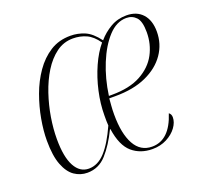

<svg xmlns="http://www.w3.org/2000/svg" viewBox="-101 -664 843 793"><g transform="rotate(-20 320.0 -268.0)"><path d="M156 10Q125 10 99.5 -7.5Q74 -25 58.5 -65Q43 -105 43 -172Q43 -215 52 -265.5Q61 -316 79 -365.5Q97 -415 125.5 -456Q154 -497 192.5 -521.5Q231 -546 282 -546Q314 -546 344 -533.5Q374 -521 403 -482Q426 -509 457.5 -527.5Q489 -546 528 -546Q573 -546 598.5 -518Q624 -490 624 -440Q624 -386 594 -342.5Q564 -299 508 -273.5Q452 -248 372 -248H345Q344 -234 342.5 -217Q341 -200 341 -178Q341 -94 367 -47Q393 0 444 0Q521 0 555 -106Q565 -99 565 -85Q565 -63 549 -41Q533 -19 505 -4.5Q477 10 442 10Q389 10 353 -21Q317 -52 306 -127H304Q275 -67 240.5 -28.5Q206 10 156 10ZM361 -258Q438 -258 487.5 -285Q537 -312 560.5 -356Q584 -400 584 -452Q584 -500 567 -518Q550 -536 524 -536Q481 -536 445 -497Q409 -458 383 -394.5Q357 -331 347 -258ZM167 -4Q207 -4 239.5 -39.5Q272 -75 303 -144Q302 -155 302 -164.5Q302 -174 302 -188Q302 -239 314 -293Q326 -347 347.5 -395Q369 -443 396 -475Q373 -508 346 -520Q319 -532 288 -532Q247 -532 214.5 -508Q182 -484 157.5 -444.5Q133 -405 116.5 -356Q100 -307 92 -257.5Q84 -208 84 -164Q84 -85 106 -44.5Q128 -4 167 -4Z"/></g></svg>

Font: Noto Serif Display Condensed ExtraLight
Style: Italic
Weight: 200
Width: 3
Italic angle: -12°
Designer: Monotype Design Team
Foundry: Monotype Imaging Inc.
Version: Version 2.009